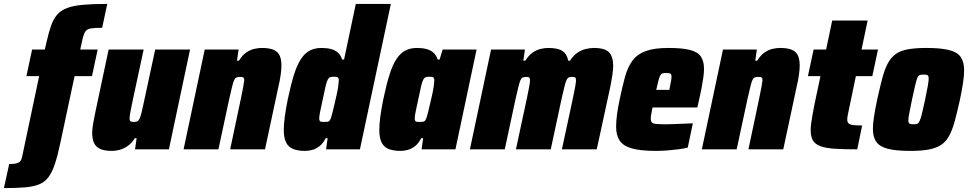

<svg xmlns="http://www.w3.org/2000/svg" viewBox="-91 -763 4947 981"><path d="M-71 198 -44 75Q-14 75 -0.5 69.5Q13 64 17.5 52.5Q22 41 25 24L109 -374H44L73 -510H138L147 -549Q158 -598 170 -632Q182 -666 201 -688Q220 -710 251.5 -722Q283 -734 333 -738.5Q383 -743 457 -743L431 -621Q391 -621 371.5 -617.5Q352 -614 343.5 -599.5Q335 -585 328 -551L319 -510H408L379 -374H290L218 -36Q204 31 189.5 74.5Q175 118 156 143Q137 168 107.5 179.5Q78 191 34.5 194.5Q-9 198 -71 198Z M481 8Q443 8 421 -2Q399 -12 389.5 -32.5Q380 -53 380 -84Q380 -104 385 -132.5Q390 -161 397 -194L464 -510H643L586 -245Q579 -212 575 -190Q571 -168 571 -158Q571 -150 573 -146.5Q575 -143 580 -141.5Q585 -140 591 -140Q603 -140 609.5 -142.5Q616 -145 621.5 -155.5Q627 -166 632.5 -188.5Q638 -211 646 -250L702 -510H880L772 0H599L607 -57H598Q581 -30 560 -16Q539 -2 518.5 3Q498 8 481 8Z M847 0 955 -510H1128L1120 -453H1130Q1147 -481 1167.5 -495Q1188 -509 1209 -513.5Q1230 -518 1246 -518Q1285 -518 1307 -508.5Q1329 -499 1338 -479Q1347 -459 1347 -428Q1347 -409 1343 -380Q1339 -351 1331 -318L1263 0H1085L1141 -265Q1148 -299 1152 -321Q1156 -343 1157 -353Q1157 -361 1154.5 -364.5Q1152 -368 1148 -369Q1144 -370 1136 -370Q1125 -370 1118 -367.5Q1111 -365 1106 -355Q1101 -345 1095.5 -322.5Q1090 -300 1081 -261L1025 0Z M1468 8Q1432 8 1407.5 -1.5Q1383 -11 1371 -34.5Q1359 -58 1359 -99Q1359 -128 1364 -166Q1369 -204 1379 -254Q1395 -330 1411 -381Q1427 -432 1447 -462Q1467 -492 1492.5 -505Q1518 -518 1552 -518Q1579 -518 1600 -512.5Q1621 -507 1635.5 -494Q1650 -481 1657 -459H1667L1727 -743H1906L1748 0H1575L1583 -57H1573Q1560 -31 1542.5 -17Q1525 -3 1506 2.5Q1487 8 1468 8ZM1566 -140Q1577 -140 1583.5 -141Q1590 -142 1594 -148Q1598 -154 1602 -167Q1605 -176 1609.5 -195Q1614 -214 1619.5 -237Q1625 -260 1630 -283Q1635 -306 1637.5 -324.5Q1640 -343 1640 -351Q1640 -365 1634.5 -368Q1629 -371 1615 -371Q1603 -371 1596 -368.5Q1589 -366 1583.5 -356Q1578 -346 1572.5 -322Q1567 -298 1558 -255Q1549 -214 1544.5 -191.5Q1540 -169 1540 -157Q1540 -149 1543 -145Q1546 -141 1552 -140.5Q1558 -140 1566 -140Z M1956 8Q1920 8 1895.5 -1.5Q1871 -11 1859 -34.5Q1847 -58 1847 -99Q1847 -128 1852 -166Q1857 -204 1867 -254Q1883 -330 1899 -381Q1915 -432 1935 -462Q1955 -492 1980.5 -505Q2006 -518 2040 -518Q2067 -518 2088 -512.5Q2109 -507 2123.5 -494Q2138 -481 2145 -459H2155L2171 -510H2344L2236 0H2063L2071 -57H2061Q2048 -31 2030.5 -17Q2013 -3 1994 2.5Q1975 8 1956 8ZM2054 -140Q2065 -140 2071.5 -141Q2078 -142 2082 -148Q2086 -154 2090 -167Q2093 -176 2097.5 -195Q2102 -214 2107.5 -237Q2113 -260 2118 -283Q2123 -306 2125.5 -324.5Q2128 -343 2128 -351Q2128 -365 2122.5 -368Q2117 -371 2103 -371Q2091 -371 2084 -368.5Q2077 -366 2071.5 -356Q2066 -346 2060.5 -322Q2055 -298 2046 -255Q2037 -214 2032.5 -191.5Q2028 -169 2028 -157Q2028 -149 2031 -145Q2034 -141 2040 -140.5Q2046 -140 2054 -140Z M2310 0 2418 -510H2591L2583 -453H2593Q2610 -480 2630 -494Q2650 -508 2671 -513Q2692 -518 2710 -518Q2761 -518 2784 -501.5Q2807 -485 2812 -453H2821Q2839 -480 2860 -494Q2881 -508 2903 -513Q2925 -518 2943 -518Q3000 -518 3021 -495.5Q3042 -473 3042 -426Q3042 -408 3038 -381Q3034 -354 3028 -323L2958 0H2780L2837 -265Q2844 -299 2848 -321Q2852 -343 2852 -353Q2852 -365 2847.5 -367.5Q2843 -370 2834 -370Q2823 -370 2816 -367.5Q2809 -365 2804 -355Q2799 -345 2793.5 -322.5Q2788 -300 2779 -261L2723 0H2545L2602 -265Q2609 -299 2613 -321Q2617 -343 2617 -353Q2617 -365 2612.5 -367.5Q2608 -370 2599 -370Q2588 -370 2581 -367.5Q2574 -365 2569 -355Q2564 -345 2558.5 -322.5Q2553 -300 2544 -261L2488 0Z M3260 8Q3181 8 3136.5 -5Q3092 -18 3074.5 -45.5Q3057 -73 3057 -114Q3057 -143 3061.5 -178Q3066 -213 3075 -254Q3089 -323 3103 -372.5Q3117 -422 3141.5 -454.5Q3166 -487 3209.5 -502.5Q3253 -518 3325 -518Q3396 -518 3435.5 -507.5Q3475 -497 3490.5 -473.5Q3506 -450 3506 -411Q3506 -392 3502.5 -366.5Q3499 -341 3493.5 -312.5Q3488 -284 3481 -254L3472 -214H3243Q3240 -198 3237 -182.5Q3234 -167 3234 -158Q3234 -144 3239.5 -137.5Q3245 -131 3263 -129.5Q3281 -128 3317 -128Q3330 -128 3352.5 -129Q3375 -130 3400.5 -131Q3426 -132 3449 -133L3423 -9Q3405 -4 3378 -0.5Q3351 3 3320.5 5.5Q3290 8 3260 8ZM3262 -304H3329L3332 -320Q3336 -340 3338 -351.5Q3340 -363 3340 -371Q3340 -380 3337 -384Q3334 -388 3328 -389Q3322 -390 3313 -390Q3301 -390 3294 -388Q3287 -386 3282.5 -378Q3278 -370 3273.5 -352.5Q3269 -335 3262 -304Z M3495 0 3603 -510H3776L3768 -453H3778Q3795 -481 3815.5 -495Q3836 -509 3857 -513.5Q3878 -518 3894 -518Q3933 -518 3955 -508.5Q3977 -499 3986 -479Q3995 -459 3995 -428Q3995 -409 3991 -380Q3987 -351 3979 -318L3911 0H3733L3789 -265Q3796 -299 3800 -321Q3804 -343 3805 -353Q3805 -361 3802.5 -364.5Q3800 -368 3796 -369Q3792 -370 3784 -370Q3773 -370 3766 -367.5Q3759 -365 3754 -355Q3749 -345 3743.5 -322.5Q3738 -300 3729 -261L3673 0Z M4289 0Q4220 0 4174 -3Q4128 -6 4101 -16Q4074 -26 4062.5 -45.5Q4051 -65 4051 -98Q4051 -114 4053.5 -132.5Q4056 -151 4060 -173.5Q4064 -196 4069 -223L4101 -374H4037L4066 -510H4130L4161 -658H4342L4311 -510H4395L4366 -374H4282L4244 -192Q4242 -183 4240.5 -175.5Q4239 -168 4238.5 -162Q4238 -156 4238 -151Q4238 -139 4245 -132.5Q4252 -126 4268.5 -124Q4285 -122 4314 -122Z M4561 8Q4488 8 4446.5 -2.5Q4405 -13 4387 -37.5Q4369 -62 4369 -104Q4369 -132 4375 -169.5Q4381 -207 4391 -255Q4405 -318 4417 -363.5Q4429 -409 4445 -439Q4461 -469 4485 -486.5Q4509 -504 4547.5 -511Q4586 -518 4642 -518Q4715 -518 4757.5 -507.5Q4800 -497 4817.5 -472Q4835 -447 4835 -404Q4835 -376 4829.5 -339.5Q4824 -303 4814 -255Q4800 -192 4788 -147Q4776 -102 4760 -71.5Q4744 -41 4719.5 -24Q4695 -7 4656.5 0.5Q4618 8 4561 8ZM4576 -128Q4586 -128 4592.5 -129.5Q4599 -131 4603.5 -137.5Q4608 -144 4612.5 -157.5Q4617 -171 4622.5 -195Q4628 -219 4636 -255Q4645 -299 4649.5 -324Q4654 -349 4654 -362Q4654 -372 4651 -376Q4648 -380 4642.5 -381Q4637 -382 4628 -382Q4615 -382 4608 -379.5Q4601 -377 4596 -365Q4591 -353 4585 -327Q4579 -301 4569 -255Q4560 -210 4555 -185Q4550 -160 4550 -148Q4550 -139 4553 -134.5Q4556 -130 4561.5 -129Q4567 -128 4576 -128Z"/></svg>

Font: Saira SemiCondensed Black
Style: Italic
Weight: 900
Width: 4
Italic angle: -12°
Designer: Hector Gatti with collaboration of the Omnibus-Type team
Foundry: Omnibus-Type
Version: Version 1.101